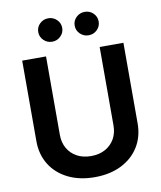

<svg xmlns="http://www.w3.org/2000/svg" viewBox="-100 -1023 935 1112"><g transform="rotate(-10 367.0 -466.5)"><path d="M367.2 10.3Q277.8 10.3 210.7 -22.9Q143.6 -56.2 106.4 -115.7Q69.3 -175.3 69.3 -253.9V-727.5H209.5V-265.6Q209.5 -221.2 229 -187Q248.5 -152.8 283.9 -133.3Q319.3 -113.8 367.2 -113.8Q415 -113.8 450.4 -133.3Q485.8 -152.8 505.4 -187Q524.9 -221.2 524.9 -265.6V-727.5H664.6V-253.9Q664.6 -175.3 627.4 -115.7Q590.3 -56.2 523.4 -22.9Q456.5 10.3 367.2 10.3ZM474.6 -805.2Q445.3 -805.2 424.6 -825.4Q403.8 -845.7 403.8 -874Q403.8 -902.8 424.6 -922.9Q445.3 -942.9 474.6 -942.9Q503.9 -942.9 524.4 -922.9Q544.9 -902.8 544.9 -874Q544.9 -845.7 524.4 -825.4Q503.9 -805.2 474.6 -805.2ZM260.3 -805.2Q231 -805.2 210.2 -825.4Q189.5 -845.7 189.5 -874Q189.5 -902.8 210.2 -922.9Q231 -942.9 260.3 -942.9Q289.1 -942.9 309.8 -922.9Q330.6 -902.8 330.6 -874Q330.6 -845.7 309.8 -825.4Q289.1 -805.2 260.3 -805.2Z"/></g></svg>

Font: Inter Cardless
Style: Bold
Weight: 700
Designer: Rasmus Andersson
Foundry: rsms
Version: Version 4.001;git-9221beed3